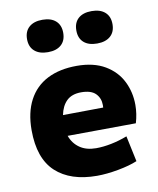

<svg xmlns="http://www.w3.org/2000/svg" viewBox="-83 -785 706 860"><g transform="rotate(-10 270.5 -354.5)"><path d="M512.7 -272Q512.7 -231.4 500.5 -190.4L189.9 -188Q202.6 -152.3 232.2 -131.8Q261.7 -111.3 306.2 -111.3Q338.9 -111.3 375.5 -118.7Q412.1 -126 448.7 -140.1L473.6 -22.9Q439 -8.3 385.7 1.5Q332.5 11.2 289.1 11.2Q168.5 11.2 101.8 -50.5Q35.2 -112.3 35.2 -240.7Q35.2 -320.8 64.7 -376.7Q94.2 -432.6 150.1 -461.2Q206.1 -489.7 284.2 -489.7Q360.8 -489.7 412.1 -459.5Q463.4 -429.2 488 -379.6Q512.7 -330.1 512.7 -272ZM369.1 -296.4Q369.1 -328.1 348.6 -348.9Q328.1 -369.6 283.2 -369.6Q240.7 -369.6 217 -346.7Q193.4 -323.7 185.5 -283.2L368.7 -285.2Q369.1 -289.1 369.1 -296.4ZM85.9 -646Q85.9 -681.2 107.7 -700.4Q129.4 -719.7 168.5 -719.7Q207.5 -719.7 229 -700.4Q250.5 -681.2 250.5 -646Q250.5 -610.8 229 -591.6Q207.5 -572.3 168.5 -572.3Q129.4 -572.3 107.7 -591.6Q85.9 -610.8 85.9 -646ZM310.1 -646Q310.1 -681.2 331.5 -700.4Q353 -719.7 392.1 -719.7Q431.2 -719.7 452.9 -700.4Q474.6 -681.2 474.6 -646Q474.6 -610.8 452.9 -591.6Q431.2 -572.3 392.1 -572.3Q353 -572.3 331.5 -591.6Q310.1 -610.8 310.1 -646Z"/></g></svg>

Font: Selawik
Style: Bold
Weight: 700
Designer: Aaron Bell
Foundry: Microsoft Corporation
Version: Version 1.01